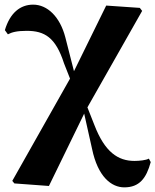

<svg xmlns="http://www.w3.org/2000/svg" viewBox="-20 -581 670 828"><path d="M516 227C581 227 611 188 630 118L622 103C610 110 581 113 560 113C489 113 432 75 387 -42L357 -118L593 -534L583 -547L438 -557L299 -274L262 -419C239 -509 184 -561 123 -561C67 -561 23 -525 1 -451L14 -433C31 -442 53 -448 95 -448C172 -448 220 -420 256 -308L282 -242L33 199L42 210L191 221L343 -91L377 61C402 182 461 227 516 227Z"/></svg>

Font: Noto Serif SC Black
Style: Regular
Weight: 900
Designer: Ryoko NISHIZUKA 西塚涼子 (kana & ideographs); Frank Grießhammer (Latin, Greek & Cyrillic); Wenlong ZHANG 张文龙 (bopomofo); San
Foundry: Adobe
Version: Version 2.001;hotconv 1.1.0;makeotfexe 2.6.0